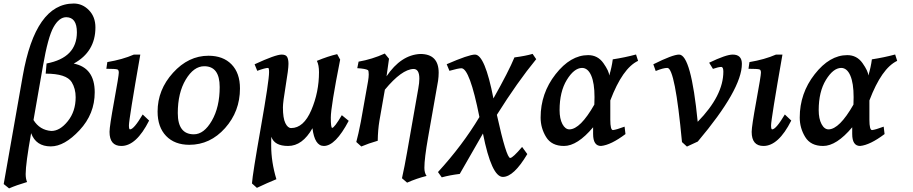

<svg xmlns="http://www.w3.org/2000/svg" viewBox="-40 -791 5057 1063"><path d="M244.1 -65.9Q292 -65.9 335.4 -120.1Q378.9 -174.3 378.9 -252.9Q378.9 -300.3 356.9 -336.4Q327.6 -383.3 212.9 -383.3L217.8 -439.5Q385.7 -471.2 385.7 -612.3Q385.7 -694.8 327.1 -695.8Q287.6 -695.8 256.6 -641.1Q225.6 -586.4 197.8 -425.8L145.5 -126.5Q179.7 -70.8 244.1 -65.9ZM10.3 252 -19.5 228 85.9 -370.6Q156.2 -771.5 368.2 -771.5Q416.5 -771.5 452.4 -734.6Q488.3 -697.8 488.3 -639.2Q488.3 -504.4 368.2 -439Q484.4 -416 484.4 -279.8Q484.4 -160.2 400.6 -70.3Q316.9 19.5 241.2 19.5Q159.2 19.5 132.3 -53.7Q102.1 115.7 102.1 172.4Q102.1 198.7 109.9 216.8Q50.3 234.4 10.3 252Z M631.8 17.1Q566.4 17.1 566.4 -61Q566.4 -91.3 592 -231.4Q617.7 -371.6 617.7 -388.7Q617.7 -404.3 609.4 -406.7Q598.6 -410.2 548.8 -410.2L554.2 -447.3Q638.2 -461.4 701.2 -488.8H736.8Q673.8 -129.4 673.8 -96.7Q673.8 -74.7 679.7 -74.7Q701.2 -74.7 750 -157.2L785.6 -123.5Q714.8 17.1 631.8 17.1Z M1033.2 -47.4Q1089.4 -47.4 1132.8 -122.8Q1176.3 -198.2 1176.3 -309.1Q1176.3 -424.3 1090.8 -424.3Q1032.7 -424.3 988.5 -350.6Q944.3 -276.9 944.3 -165Q944.3 -47.4 1033.2 -47.4ZM1008.3 10.7Q926.8 10.7 879.6 -38.3Q832.5 -87.4 832.5 -173.3Q832.5 -293.9 918 -388.2Q1003.4 -482.4 1114.3 -482.4Q1195.3 -482.4 1241.9 -434.6Q1288.6 -386.7 1288.6 -301.3Q1288.6 -174.3 1206.1 -81.8Q1123.5 10.7 1008.3 10.7Z M1382.3 249 1355 224.6Q1358.4 173.3 1404.1 -85.4Q1449.7 -344.2 1449.7 -391.6Q1449.7 -415 1444.3 -415Q1428.2 -415 1384.3 -398.9L1369.6 -435.1Q1485.4 -488.8 1519.5 -488.8Q1543 -488.8 1550 -475.3Q1557.1 -461.9 1557.1 -437.5Q1557.1 -407.7 1541.7 -316.2Q1526.4 -224.6 1526.4 -196.8Q1526.4 -136.7 1539.8 -109.4Q1553.2 -82 1571.8 -82Q1641.1 -82 1683.6 -181.4Q1726.1 -280.8 1726.1 -391.6Q1726.1 -430.7 1714.4 -454.1Q1777.3 -480 1826.7 -491.2L1843.3 -460.9Q1791.5 -199.2 1791.5 -139.6Q1791.5 -84 1798.8 -83Q1811 -83 1852.5 -153.3L1890.6 -122.1Q1817.4 17.1 1752.9 17.1Q1702.1 17.1 1689.9 -81.1Q1634.3 17.1 1555.2 17.1Q1479 17.1 1462.4 -33.7Q1461.4 -26.9 1461.4 14.6Q1461.4 105.5 1490.2 201.2Q1439.9 221.7 1382.3 249Z M2213.9 220.2 2185.5 195.8Q2200.2 129.9 2213.9 51.3L2275.9 -301.3Q2281.7 -332.5 2281.7 -355.5Q2281.7 -409.2 2249.5 -409.2Q2184.1 -407.2 2090.8 -294.4L2060.5 -121.6Q2052.2 -71.8 2051.3 -11.7Q2000.5 2.9 1960.4 20L1932.6 -4.9Q1944.3 -47.4 1957.5 -115.7L1997.6 -340.8Q2001.5 -363.8 2001.5 -378.9Q2001.5 -399.4 1997.1 -402.8Q1984.4 -410.6 1938 -413.6L1945.3 -449.7Q2020.5 -462.9 2090.3 -494.6L2113.8 -465.8L2100.1 -368.7Q2180.2 -487.3 2287.1 -492.2Q2388.7 -492.2 2388.7 -388.2Q2388.7 -367.7 2385.3 -343.3L2330.1 -30.3Q2309.6 85.9 2309.6 138.2Q2309.6 166.5 2321.8 183.1Q2266.6 196.8 2213.9 220.2Z M2405.8 190.9 2384.8 161.6Q2520 14.2 2614.3 -143.1Q2560.5 -413.1 2514.6 -413.1Q2498 -413.1 2448.2 -398.9L2433.1 -435.5Q2555.7 -488.8 2589.8 -488.8Q2644.5 -488.8 2691.9 -246.1Q2776.9 -397 2808.1 -473.1Q2871.1 -481.4 2908.7 -492.7L2928.7 -463.4Q2825.2 -337.4 2710.9 -155.3Q2763.7 83.5 2784.7 83.5Q2798.8 83.5 2850.6 22.5L2879.4 62Q2804.2 188.5 2744.1 188.5Q2681.6 188.5 2633.8 -51.8Q2603.5 2.4 2505.4 171.9Q2449.7 178.7 2405.8 190.9Z M3112.8 -74.7Q3172.9 -75.7 3250.5 -211.9L3251.5 -253.4Q3251.5 -330.6 3233.2 -372.8Q3214.8 -415 3182.1 -415Q3138.2 -414.1 3098.1 -348.6Q3058.1 -283.2 3058.1 -181.2Q3058.1 -133.8 3073.7 -104.2Q3089.4 -74.7 3112.8 -74.7ZM3287.6 17.1Q3243.7 17.1 3243.7 -49.3V-86.4Q3156.7 17.1 3082.5 17.1Q3013.7 17.1 2983.4 -32.5Q2953.1 -82 2953.1 -140.1Q2953.1 -274.4 3035.9 -380.1Q3118.7 -485.8 3216.3 -485.8Q3269.5 -485.8 3300.8 -441.4Q3332 -397 3333 -373Q3347.2 -419.4 3352.5 -462.4Q3419.9 -472.7 3481.4 -489.3L3492.7 -454.1Q3406.7 -413.6 3338.9 -234.9V-128.4Q3338.9 -70.8 3353.5 -70.8Q3372.6 -72.8 3418 -89.8L3422.9 -48.8Q3342.8 11.7 3287.6 17.1Z M3763.2 20.5 3735.8 -4.4Q3697.3 -415 3654.8 -415Q3631.8 -415 3590.3 -397.9L3577.1 -435.1Q3684.6 -488.8 3719.7 -488.8Q3786.1 -488.8 3822.8 -116.7Q3964.8 -261.7 3964.8 -394.5Q3964.8 -420.4 3953.1 -420.4Q3938 -420.4 3907.2 -409.7L3886.2 -443.8Q3979.5 -488.8 4016.6 -488.8Q4067.4 -488.8 4067.4 -437.5Q4067.4 -296.9 3823.2 -7.3Z M4187 17.1Q4121.6 17.1 4121.6 -61Q4121.6 -91.3 4147.2 -231.4Q4172.9 -371.6 4172.9 -388.7Q4172.9 -404.3 4164.6 -406.7Q4153.8 -410.2 4104 -410.2L4109.4 -447.3Q4193.4 -461.4 4256.3 -488.8H4292Q4229 -129.4 4229 -96.7Q4229 -74.7 4234.9 -74.7Q4256.3 -74.7 4305.2 -157.2L4340.8 -123.5Q4270 17.1 4187 17.1Z M4547.4 -74.7Q4607.4 -75.7 4685.1 -211.9L4686 -253.4Q4686 -330.6 4667.7 -372.8Q4649.4 -415 4616.7 -415Q4572.8 -414.1 4532.7 -348.6Q4492.7 -283.2 4492.7 -181.2Q4492.7 -133.8 4508.3 -104.2Q4523.9 -74.7 4547.4 -74.7ZM4722.2 17.1Q4678.2 17.1 4678.2 -49.3V-86.4Q4591.3 17.1 4517.1 17.1Q4448.2 17.1 4418 -32.5Q4387.7 -82 4387.7 -140.1Q4387.7 -274.4 4470.5 -380.1Q4553.2 -485.8 4650.9 -485.8Q4704.1 -485.8 4735.4 -441.4Q4766.6 -397 4767.6 -373Q4781.7 -419.4 4787.1 -462.4Q4854.5 -472.7 4916 -489.3L4927.2 -454.1Q4841.3 -413.6 4773.4 -234.9V-128.4Q4773.4 -70.8 4788.1 -70.8Q4807.1 -72.8 4852.5 -89.8L4857.4 -48.8Q4777.3 11.7 4722.2 17.1Z"/></svg>

Font: Kelvinch
Style: Bold Italic
Weight: 700
Italic angle: -10°
Designer: Paul James Miller
Foundry: High-Logic / Made with FontCreator
Version: Version 3.30 September 23, 2016